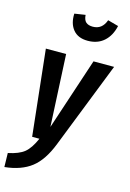

<svg xmlns="http://www.w3.org/2000/svg" viewBox="-165 -857 772 1144"><g transform="rotate(15 220.5 -285.5)"><path d="M267.1 -638.2Q207 -638.2 176.5 -675.5Q146 -712.9 148.9 -773.9L215.8 -784.2Q217.8 -753.4 232.4 -740.2Q247.1 -727.1 274.9 -727.1Q332.5 -727.1 354 -788.1L419.9 -770Q406.2 -708 366.9 -673.1Q327.6 -638.2 267.1 -638.2ZM460 -528.8 251 2.9Q209.5 109.9 147 158.2Q84.5 206.5 -17.1 216.8L-19 130.9Q47.4 117.2 80.3 90.3Q113.3 63.5 141.1 0H96.2L39.1 -528.8H164.1L186 -85L333 -528.8Z"/></g></svg>

Font: Fira Sans Compressed Medium
Style: Italic
Weight: 500
Width: 3
Italic angle: -8°
Designer: Carrois Corporate & Edenspiekermann AG
Foundry: Carrois Corporate GbR & Edenspiekermann AG
Version: Version 4.203;PS 004.203;hotconv 1.0.88;makeotf.lib2.5.64775